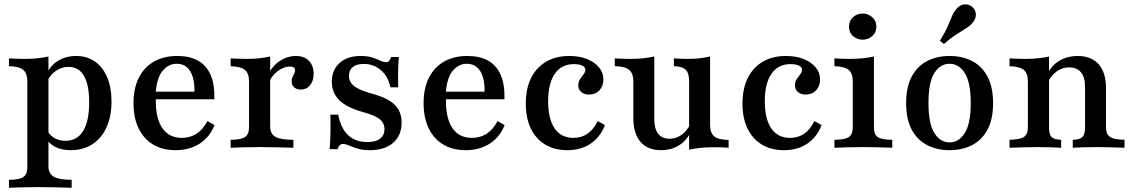

<svg xmlns="http://www.w3.org/2000/svg" viewBox="-20 -688 5271 894"><path d="M21.8 186.3V149.2Q70.2 149.2 88.7 136.3Q107.3 123.4 107.3 91.1V-308.9Q107.3 -346.8 87.9 -362.9Q68.5 -379 21.8 -379.8V-416.1Q39.5 -415.3 56.9 -414.5Q74.2 -413.7 93.5 -413.7Q156.5 -413.7 205.6 -425V87.1Q205.6 120.2 230.2 134.7Q254.8 149.2 313.7 149.2V186.3Q298.4 185.5 272.6 185.1Q246.8 184.7 216.5 183.9Q186.3 183.1 157.3 183.1Q115.3 183.1 78.2 184.3Q41.1 185.5 21.8 186.3ZM308.9 11.3Q266.9 11.3 237.1 -4Q207.3 -19.4 193.5 -46.8L200 -80.6Q212.1 -57.3 234.3 -44.8Q256.5 -32.3 284.7 -32.3Q338.7 -32.3 366.9 -77.8Q395.2 -123.4 395.2 -211.3Q395.2 -292.7 371 -334.7Q346.8 -376.6 299.2 -376.6Q266.9 -376.6 239.1 -357.3Q211.3 -337.9 199.2 -306.5L195.2 -336.3Q208.9 -377.4 246.4 -402.4Q283.9 -427.4 334.7 -427.4Q384.7 -427.4 421.8 -401.6Q458.9 -375.8 479 -328.2Q499.2 -280.6 499.2 -215.3Q499.2 -146 475.8 -94.8Q452.4 -43.5 409.7 -16.1Q366.9 11.3 308.9 11.3Z M797.6 11.3Q737.1 11.3 693.1 -14.9Q649.2 -41.1 625.4 -90.3Q601.6 -139.5 601.6 -207.3Q601.6 -276.6 626.2 -325.8Q650.8 -375 696.8 -401.2Q742.7 -427.4 805.6 -427.4Q861.3 -427.4 900.4 -406.5Q939.5 -385.5 959.7 -341.1Q979.8 -296.8 978.2 -225.8H670.2L668.5 -261.3H885.5Q886.3 -299.2 877.8 -328.2Q869.4 -357.3 850.8 -374.2Q832.3 -391.1 802.4 -391.1Q764.5 -391.1 737.1 -358.1Q709.7 -325 704.8 -254L706.5 -250.8Q705.6 -243.5 705.6 -234.7Q705.6 -225.8 705.6 -215.3Q705.6 -134.7 736.7 -90.3Q767.7 -46 826.6 -46Q865.3 -46 895.2 -65.3Q925 -84.7 946 -124.2L979 -105.6Q956.5 -49.2 909.3 -19Q862.1 11.3 797.6 11.3Z M1054 0V-37.1Q1102.4 -37.1 1121 -50Q1139.5 -62.9 1139.5 -95.2V-308.9Q1139.5 -346.8 1120.2 -362.5Q1100.8 -378.2 1054 -379.8V-416.1Q1075 -415.3 1091.5 -414.5Q1108.1 -413.7 1127.4 -413.7Q1188.7 -413.7 1237.9 -425V-99.2Q1237.9 -65.3 1261.7 -51.2Q1285.5 -37.1 1346 -37.1V0Q1330.6 -0.8 1304.8 -1.2Q1279 -1.6 1249.2 -2.4Q1219.4 -3.2 1190.3 -3.2Q1149.2 -3.2 1110.9 -2Q1072.6 -0.8 1054 0ZM1380.6 -271Q1361.3 -271 1349.6 -281.5Q1337.9 -291.9 1337.9 -309.7Q1337.9 -320.2 1341.9 -329Q1346 -337.9 1350 -346Q1354 -354 1354 -361.3Q1354 -378.2 1329.8 -378.2Q1312.1 -378.2 1293.1 -369Q1274.2 -359.7 1258.5 -344Q1242.7 -328.2 1234.7 -308.9L1232.3 -348.4Q1253.2 -386.3 1286.7 -406.9Q1320.2 -427.4 1357.3 -427.4Q1396 -427.4 1418.1 -405.2Q1440.3 -383.1 1440.3 -344.4Q1440.3 -311.3 1423.8 -291.1Q1407.3 -271 1380.6 -271Z M1701.6 11.3Q1666.9 11.3 1643.5 3.6Q1620.2 -4 1604.8 -10.9Q1589.5 -17.7 1577.4 -17.7Q1559.7 -17.7 1551.6 6.5H1514.5Q1516.9 -13.7 1517.7 -35.9Q1518.5 -58.1 1519 -87.1Q1519.4 -116.1 1518.5 -154H1554.8Q1566.9 -90.3 1601.2 -58.5Q1635.5 -26.6 1691.1 -26.6Q1729 -26.6 1749.6 -42.3Q1770.2 -58.1 1770.2 -87.1Q1770.2 -115.3 1747.6 -133.5Q1725 -151.6 1667.7 -166.9Q1593.5 -187.9 1559.3 -222.2Q1525 -256.5 1525 -307.3Q1525 -362.1 1561.3 -394.8Q1597.6 -427.4 1658.9 -427.4Q1691.1 -427.4 1713.3 -420.2Q1735.5 -412.9 1750.8 -405.6Q1766.1 -398.4 1777.4 -398.4Q1786.3 -398.4 1791.5 -404Q1796.8 -409.7 1800.8 -422.6H1837.1Q1835.5 -405.6 1834.7 -387.1Q1833.9 -368.5 1833.5 -343.5Q1833.1 -318.5 1833.9 -281.5H1797.6Q1787.1 -333.1 1753.2 -361.7Q1719.4 -390.3 1673.4 -390.3Q1640.3 -390.3 1622.6 -375.8Q1604.8 -361.3 1604.8 -334.7Q1604.8 -305.6 1629.4 -286.7Q1654 -267.7 1715.3 -250.8Q1786.3 -231.5 1818.1 -200Q1850 -168.5 1850 -116.9Q1850 -57.3 1810.5 -23Q1771 11.3 1701.6 11.3Z M2148.4 11.3Q2087.9 11.3 2044 -14.9Q2000 -41.1 1976.2 -90.3Q1952.4 -139.5 1952.4 -207.3Q1952.4 -276.6 1977 -325.8Q2001.6 -375 2047.6 -401.2Q2093.5 -427.4 2156.5 -427.4Q2212.1 -427.4 2251.2 -406.5Q2290.3 -385.5 2310.5 -341.1Q2330.6 -296.8 2329 -225.8H2021L2019.4 -261.3H2236.3Q2237.1 -299.2 2228.6 -328.2Q2220.2 -357.3 2201.6 -374.2Q2183.1 -391.1 2153.2 -391.1Q2115.3 -391.1 2087.9 -358.1Q2060.5 -325 2055.6 -254L2057.3 -250.8Q2056.5 -243.5 2056.5 -234.7Q2056.5 -225.8 2056.5 -215.3Q2056.5 -134.7 2087.5 -90.3Q2118.5 -46 2177.4 -46Q2216.1 -46 2246 -65.3Q2275.8 -84.7 2296.8 -124.2L2329.8 -105.6Q2307.3 -49.2 2260.1 -19Q2212.9 11.3 2148.4 11.3Z M2621.8 11.3Q2562.1 11.3 2518.5 -14.9Q2475 -41.1 2451.6 -89.9Q2428.2 -138.7 2428.2 -205.6Q2428.2 -275 2452.8 -324.6Q2477.4 -374.2 2523 -400.8Q2568.5 -427.4 2630.6 -427.4Q2677.4 -427.4 2712.9 -413.3Q2748.4 -399.2 2769 -374.6Q2789.5 -350 2789.5 -317.7Q2789.5 -287.1 2771 -267.3Q2752.4 -247.6 2722.6 -247.6Q2700 -247.6 2686.3 -259.7Q2672.6 -271.8 2672.6 -290.3Q2672.6 -307.3 2680.6 -319.4Q2688.7 -331.5 2697.2 -341.9Q2705.6 -352.4 2705.6 -362.9Q2705.6 -375.8 2690.7 -382.7Q2675.8 -389.5 2652.4 -389.5Q2594.4 -389.5 2563.3 -344.4Q2532.3 -299.2 2532.3 -216.9Q2532.3 -133.9 2562.5 -89.9Q2592.7 -46 2650 -46Q2687.9 -46 2716.1 -65.7Q2744.4 -85.5 2762.9 -124.2L2796.8 -105.6Q2775 -49.2 2729.8 -19Q2684.7 11.3 2621.8 11.3Z M3058.1 11.3Q2996 11.3 2962.5 -27.4Q2929 -66.1 2929 -138.7V-308.9Q2929 -346.8 2909.3 -362.9Q2889.5 -379 2842.7 -379.8V-416.1Q2858.9 -415.3 2876.6 -414.5Q2894.4 -413.7 2913.7 -413.7Q2945.2 -413.7 2973 -416.5Q3000.8 -419.4 3026.6 -425V-132.3Q3026.6 -87.9 3044.8 -64.9Q3062.9 -41.9 3097.6 -41.9Q3126.6 -41.9 3151.2 -58.5Q3175.8 -75 3193.5 -108.1L3192.7 -66.9Q3173.4 -29.8 3138.3 -9.3Q3103.2 11.3 3058.1 11.3ZM3188.7 8.9V-309.7Q3188.7 -347.6 3172.6 -363.3Q3156.5 -379 3117.7 -379.8V-416.1Q3132.3 -415.3 3148 -414.5Q3163.7 -413.7 3180.6 -413.7Q3210.5 -413.7 3236.7 -416.5Q3262.9 -419.4 3286.3 -425V-107.3Q3286.3 -69.4 3305.6 -53.2Q3325 -37.1 3372.6 -36.3V0Q3355.6 -1.6 3338.3 -2Q3321 -2.4 3301.6 -2.4Q3270.2 -2.4 3241.9 0.4Q3213.7 3.2 3188.7 8.9Z M3630.6 11.3Q3571 11.3 3527.4 -14.9Q3483.9 -41.1 3460.5 -89.9Q3437.1 -138.7 3437.1 -205.6Q3437.1 -275 3461.7 -324.6Q3486.3 -374.2 3531.9 -400.8Q3577.4 -427.4 3639.5 -427.4Q3686.3 -427.4 3721.8 -413.3Q3757.3 -399.2 3777.8 -374.6Q3798.4 -350 3798.4 -317.7Q3798.4 -287.1 3779.8 -267.3Q3761.3 -247.6 3731.5 -247.6Q3708.9 -247.6 3695.2 -259.7Q3681.5 -271.8 3681.5 -290.3Q3681.5 -307.3 3689.5 -319.4Q3697.6 -331.5 3706 -341.9Q3714.5 -352.4 3714.5 -362.9Q3714.5 -375.8 3699.6 -382.7Q3684.7 -389.5 3661.3 -389.5Q3603.2 -389.5 3572.2 -344.4Q3541.1 -299.2 3541.1 -216.9Q3541.1 -133.9 3571.4 -89.9Q3601.6 -46 3658.9 -46Q3696.8 -46 3725 -65.7Q3753.2 -85.5 3771.8 -124.2L3805.6 -105.6Q3783.9 -49.2 3738.7 -19Q3693.5 11.3 3630.6 11.3Z M3865.3 0V-37.1Q3912.9 -37.1 3931.9 -49.6Q3950.8 -62.1 3950.8 -95.2V-308.9Q3950.8 -346 3932.3 -362.1Q3913.7 -378.2 3865.3 -379.8V-416.1Q3881.5 -415.3 3899.2 -414.5Q3916.9 -413.7 3934.7 -413.7Q3967.7 -413.7 3996.4 -416.5Q4025 -419.4 4049.2 -425V-95.2Q4049.2 -61.3 4068.1 -49.2Q4087.1 -37.1 4134.7 -37.1V0Q4122.6 -0.8 4100.4 -1.2Q4078.2 -1.6 4052.4 -2.4Q4026.6 -3.2 4000.8 -3.2Q3962.1 -3.2 3923.4 -2Q3884.7 -0.8 3865.3 0ZM3996.8 -503.2Q3971 -503.2 3952 -519.8Q3933.1 -536.3 3933.1 -563.7Q3933.1 -591.1 3952 -608.1Q3971 -625 3996.8 -625Q4021.8 -625 4041.1 -608.1Q4060.5 -591.1 4060.5 -563.7Q4060.5 -536.3 4041.1 -519.8Q4021.8 -503.2 3996.8 -503.2Z M4401.6 11.3Q4343.5 11.3 4297.6 -12.1Q4251.6 -35.5 4225.4 -83.9Q4199.2 -132.3 4199.2 -208.1Q4199.2 -283.1 4225.4 -331.9Q4251.6 -380.6 4297.6 -404Q4343.5 -427.4 4401.6 -427.4Q4460.5 -427.4 4506 -404Q4551.6 -380.6 4577.8 -331.9Q4604 -283.1 4604 -208.1Q4604 -132.3 4577.8 -83.9Q4551.6 -35.5 4506 -12.1Q4460.5 11.3 4401.6 11.3ZM4401.6 -25Q4444.4 -25 4472.2 -68.5Q4500 -112.1 4500 -208.1Q4500 -304.8 4472.2 -348Q4444.4 -391.1 4401.6 -391.1Q4358.1 -391.1 4330.6 -348Q4303.2 -304.8 4303.2 -208.1Q4303.2 -112.1 4330.6 -68.5Q4358.1 -25 4401.6 -25ZM4375 -483.1 4356.5 -498.4Q4380.6 -537.1 4392.3 -564.5Q4404 -591.9 4412.1 -611.3Q4420.2 -630.6 4432.3 -645.2Q4449.2 -666.1 4470.2 -667.7Q4491.1 -669.4 4507.3 -655.6Q4522.6 -642.7 4523.8 -622.2Q4525 -601.6 4508.9 -582.3Q4499.2 -570.2 4486.7 -561.7Q4474.2 -553.2 4458.1 -543.5Q4441.9 -533.9 4421.4 -519.8Q4400.8 -505.6 4375 -483.1Z M4975 0V-37.1Q5008.1 -37.9 5020.2 -50.4Q5032.3 -62.9 5032.3 -95.2V-282.3Q5032.3 -328.2 5013.3 -351.2Q4994.4 -374.2 4958.1 -374.2Q4928.2 -374.2 4903.2 -357.3Q4878.2 -340.3 4859.7 -308.1V-349.2Q4879.8 -386.3 4915.7 -406.9Q4951.6 -427.4 4997.6 -427.4Q5061.3 -427.4 5095.6 -388.7Q5129.8 -350 5129.8 -277.4V-95.2Q5129.8 -62.9 5148.8 -50.4Q5167.7 -37.9 5216.1 -37.1V0Q5203.2 -0.8 5181 -1.2Q5158.9 -1.6 5133.1 -2.4Q5107.3 -3.2 5083.1 -3.2Q5051.6 -3.2 5021 -2Q4990.3 -0.8 4975 0ZM4680.6 0V-37.1Q4729 -37.9 4747.6 -50.4Q4766.1 -62.9 4766.1 -95.2V-308.9Q4766.1 -346.8 4746.8 -362.5Q4727.4 -378.2 4680.6 -379.8V-416.1Q4697.6 -415.3 4715.3 -414.5Q4733.1 -413.7 4750.8 -413.7Q4783.9 -413.7 4812.1 -416.5Q4840.3 -419.4 4864.5 -425V-95.2Q4864.5 -62.1 4876.6 -50Q4888.7 -37.9 4921 -37.1V0Q4903.2 -0.8 4874.6 -2Q4846 -3.2 4815.3 -3.2Q4779.8 -3.2 4741.9 -2Q4704 -0.8 4680.6 0Z"/></svg>

Font: Playfair 9pt SemiBold
Style: Regular
Weight: 600
Designer: Claus Eggers Sørensen
Foundry: Claus Eggers Sørensen
Version: Version 2.001;gftools[0.9.30]